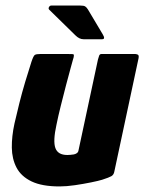

<svg xmlns="http://www.w3.org/2000/svg" viewBox="-20 -666 519 690"><path d="M194 4Q131 4 93.5 -14Q56 -32 39.5 -63.5Q23 -95 22.5 -135.5Q22 -176 32 -222Q40 -257 49.5 -295Q59 -333 70.5 -371.5Q82 -410 93 -444Q100 -465 105 -468.5Q110 -472 126 -472H220Q235 -472 242 -471.5Q249 -471 242 -451Q241 -447 234 -422Q227 -397 217.5 -360.5Q208 -324 198.5 -286Q189 -248 183 -218Q170 -159 179 -134Q188 -109 222 -109Q226 -109 232.5 -109.5Q239 -110 245 -111Q251 -112 256 -115.5Q261 -119 262 -125L332 -452Q334 -458 336 -465Q338 -472 345 -472H465Q469 -472 474.5 -470Q480 -468 478 -457L391 -50Q389 -38 380.5 -33Q372 -28 347 -20Q334 -16 307 -10.5Q280 -5 249.5 -0.5Q219 4 194 4ZM280 -525Q265 -525 251 -539L157 -631Q153 -635 156 -640.5Q159 -646 164 -646H269Q281 -646 286 -643Q291 -640 296 -632L349 -543Q360 -525 347 -525Z"/></svg>

Font: Glory ExtraBold
Style: Italic
Weight: 800
Italic angle: -12°
Version: Version 1.011